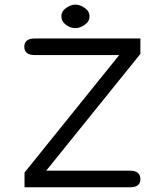

<svg xmlns="http://www.w3.org/2000/svg" viewBox="-20 -794 698 814"><path d="M84 0V-62.5L485.4 -560.5H127.9Q83 -560.5 83 -595.7Q83 -630.9 127.9 -630.9H575.2V-565.4L175.8 -70.3H531.2Q575.2 -70.3 575.2 -34.2Q575.2 0 531.2 0ZM299.8 -674.8Q278.3 -674.8 259.3 -689Q240.2 -703.1 240.2 -724.6Q240.2 -746.1 260.3 -760.3Q280.3 -774.4 299.8 -774.4Q319.3 -774.4 339.4 -760.3Q359.4 -746.1 359.4 -724.6Q359.4 -703.1 339.4 -689Q319.3 -674.8 299.8 -674.8Z"/></svg>

Font: Jura
Style: DemiBold
Weight: 600
Version: Version 2.4